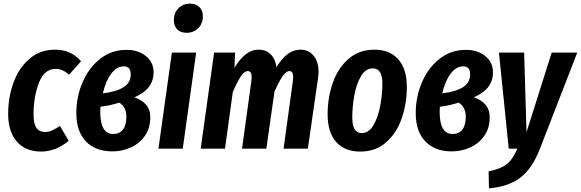

<svg xmlns="http://www.w3.org/2000/svg" viewBox="-20 -820 3204 1059"><path d="M427 -482 361 -408Q341 -425 324 -432.5Q307 -440 287 -440Q224 -440 194.5 -363Q165 -286 165 -189Q165 -137 181 -114.5Q197 -92 227 -92Q248 -92 266 -100Q284 -108 311 -125L359 -43Q287 16 206 16Q121 16 73 -39Q25 -94 25 -192Q25 -285 55 -366Q85 -447 143.5 -496.5Q202 -546 283 -546Q329 -546 364 -530Q399 -514 427 -482Z M827 -421Q827 -375 801.5 -341Q776 -307 721 -283Q762 -270 785.5 -242.5Q809 -215 809 -173Q809 -113 779 -70.5Q749 -28 701 -6.5Q653 15 600 15Q507 15 454 -40Q401 -95 401 -197Q401 -284 434.5 -364Q468 -444 531 -494.5Q594 -545 678 -545Q742 -545 784.5 -511Q827 -477 827 -421ZM547 -305Q622 -314 661.5 -339Q701 -364 701 -410Q701 -454 663 -454Q624 -454 593.5 -413.5Q563 -373 547 -305ZM534 -231 533 -203Q533 -81 604 -81Q639 -81 658 -105Q677 -129 677 -177Q677 -229 638 -254Q588 -238 534 -231Z M1062 -530 988 0H854L928 -530ZM939 -709Q939 -749 964.5 -774.5Q990 -800 1027 -800Q1061 -800 1080 -781Q1099 -762 1099 -730Q1099 -690 1073 -664.5Q1047 -639 1010 -639Q976 -639 957.5 -658Q939 -677 939 -709Z M1737 -424Q1737 -408 1734 -388L1678 0H1544L1595 -370Q1597 -390 1597 -395Q1597 -428 1576 -428Q1558 -428 1538.5 -399.5Q1519 -371 1494 -315L1449 0H1315L1366 -370Q1368 -388 1368 -394Q1368 -428 1347 -428Q1328 -428 1308.5 -399Q1289 -370 1264 -312L1221 0H1087L1161 -530H1277L1273 -446Q1302 -494 1334.5 -520Q1367 -546 1408 -546Q1447 -546 1472.5 -521Q1498 -496 1505 -450Q1534 -497 1566 -521.5Q1598 -546 1637 -546Q1682 -546 1709.5 -513Q1737 -480 1737 -424Z M1787 -190Q1787 -280 1815 -361.5Q1843 -443 1901.5 -494.5Q1960 -546 2045 -546Q2130 -546 2177 -492.5Q2224 -439 2224 -340Q2224 -251 2196.5 -169.5Q2169 -88 2111 -36Q2053 16 1967 16Q1881 16 1834 -37Q1787 -90 1787 -190ZM2089 -359Q2089 -443 2036 -443Q1996 -443 1970.5 -399Q1945 -355 1934 -292.5Q1923 -230 1923 -172Q1923 -86 1975 -86Q2015 -86 2040.5 -130.5Q2066 -175 2077.5 -238Q2089 -301 2089 -359Z M2699 -421Q2699 -375 2673.5 -341Q2648 -307 2593 -283Q2634 -270 2657.5 -242.5Q2681 -215 2681 -173Q2681 -113 2651 -70.5Q2621 -28 2573 -6.5Q2525 15 2472 15Q2379 15 2326 -40Q2273 -95 2273 -197Q2273 -284 2306.5 -364Q2340 -444 2403 -494.5Q2466 -545 2550 -545Q2614 -545 2656.5 -511Q2699 -477 2699 -421ZM2419 -305Q2494 -314 2533.5 -339Q2573 -364 2573 -410Q2573 -454 2535 -454Q2496 -454 2465.5 -413.5Q2435 -373 2419 -305ZM2406 -231 2405 -203Q2405 -81 2476 -81Q2511 -81 2530 -105Q2549 -129 2549 -177Q2549 -229 2510 -254Q2460 -238 2406 -231Z M2957 3Q2915 111 2849 160.5Q2783 210 2677 219L2675 125Q2741 112 2774 86.5Q2807 61 2834 0H2786L2732 -530H2871L2884 -91L3023 -530H3164Z"/></svg>

Font: Fira Sans Extra Condensed SemiBold
Style: Italic
Weight: 600
Width: 3
Italic angle: -8°
Designer: Carrois Corporate & Edenspiekermann AG
Foundry: Carrois Corporate GbR & Edenspiekermann AG
Version: Version 4.203